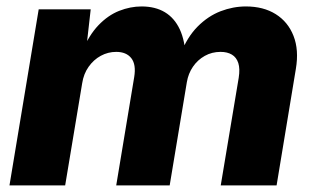

<svg xmlns="http://www.w3.org/2000/svg" viewBox="-20 -564 959 584"><path d="M8.8 0 97.7 -535.6H255.9L240.7 -401.4L229.5 -406.7Q250.5 -457 279.5 -487.3Q308.6 -517.6 342.5 -531Q376.5 -544.4 410.6 -544.4Q452.1 -544.4 481.4 -526.9Q510.7 -509.3 526.9 -474.6Q543 -439.9 544.9 -387.7L528.8 -398.9Q549.3 -451.2 581.1 -483.2Q612.8 -515.1 650.9 -529.8Q689 -544.4 728 -544.4Q781.2 -544.4 818.6 -521Q856 -497.6 872.8 -454.8Q889.6 -412.1 879.9 -354.5L821.3 0H651.4L706.1 -327.6Q710.4 -355 704.8 -372.3Q699.2 -389.6 685.3 -397.9Q671.4 -406.2 650.9 -406.2Q624.5 -406.2 602.8 -394Q581.1 -381.8 566.9 -361.1Q552.7 -340.3 548.3 -314L496.1 0H333.5L388.2 -329.6Q394.5 -367.7 379.4 -387Q364.3 -406.2 333.5 -406.2Q308.6 -406.2 286.6 -394.3Q264.6 -382.3 249.5 -360.8Q234.4 -339.4 230 -311L178.2 0Z"/></svg>

Font: Inter 20pt ExtraBold
Style: Italic
Weight: 800
Italic angle: -9.3988°
Version: Version 4.001;git-66647c0bb